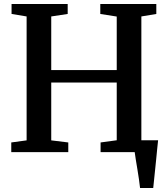

<svg xmlns="http://www.w3.org/2000/svg" viewBox="-20 -763 842 963"><path d="M682.5 180Q680.5 161 677 136.5Q673.5 112 669.2 86.5Q665 61 661.2 38.2Q657.5 15.5 655.5 -0.5L615 -59.5H773Q771 -41 768.5 -16.8Q766 7.5 763.5 34.5Q761 61.5 758 88.2Q755 115 752.8 138.8Q750.5 162.5 748.5 180ZM113.5 -59V-680.5L38 -693V-743H319.5V-693L237 -680.5V-411.5H565.5V-680L483 -693V-743H764V-693L689 -680.5V-59L765.5 -48.5V0H484.5V-48.5L565.5 -59.5V-349H237V-59L322.5 -48.5V0H36.5V-48.5Z"/></svg>

Font: Merriweather 36pt SemiBold
Style: Regular
Weight: 600
Version: Version 2.100